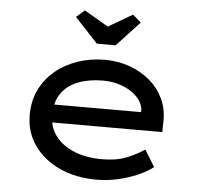

<svg xmlns="http://www.w3.org/2000/svg" viewBox="-53 -808 914 874"><g transform="rotate(5 403.5 -371.5)"><path d="M419 10Q324 10 249.5 -24.5Q175 -59 133 -119.5Q91 -180 91 -257Q91 -322 116 -373Q141 -424 184.5 -460.5Q228 -497 286.5 -517Q345 -537 410 -537Q471 -537 524 -518Q577 -499 617 -465Q657 -431 679 -384.5Q701 -338 700 -282L699 -232H180L157 -314H610L595 -303V-327Q590 -361 563 -387Q536 -413 496 -427.5Q456 -442 410 -442Q347 -442 298 -423.5Q249 -405 221 -366Q193 -327 193 -264Q193 -210 224 -169.5Q255 -129 309.5 -107Q364 -85 436 -85Q502 -85 548 -103.5Q594 -122 629 -146L676 -70Q648 -48 606.5 -30Q565 -12 517 -1Q469 10 419 10ZM367 -607 262 -720 300 -753 425 -680H395L520 -753L558 -720L453 -607Z"/></g></svg>

Font: Lexend Mega
Style: Regular
Weight: 400
Designer: Bonnie Shaver-Troup, Thomas Jockin
Foundry: Lexend
Version: Version 1.007